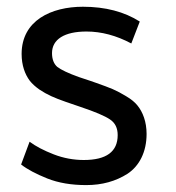

<svg xmlns="http://www.w3.org/2000/svg" viewBox="-20 -533 518 564"><path d="M233.4 10.7C279.8 10.7 319.8 -0.5 354.5 -22.5C389.2 -45.4 410.6 -86.4 410.6 -139.6C410.6 -175.3 399.4 -204.1 383.8 -223.1C376.5 -232.4 365.2 -241.7 351.1 -250C336.9 -258.8 323.7 -265.6 311.5 -271C299.3 -276.4 282.7 -282.2 262.2 -289.6C256.8 -291.5 240.2 -297.4 211.9 -306.6C180.2 -317.9 159.2 -328.1 148.4 -336.4C138.2 -345.2 132.8 -358.9 132.8 -377C132.8 -417.5 169.4 -440.4 233.9 -440.4C277.8 -440.4 321.8 -428.7 365.7 -405.3L390.6 -469.7C345.2 -498.5 289.6 -513.2 223.6 -513.2C130.9 -513.2 43.5 -473.1 43.5 -374.5C43.5 -341.3 53.2 -314.9 67.4 -295.9C74.7 -286.6 84 -278.3 95.7 -270C119.1 -254.4 139.6 -245.6 172.9 -233.9L215.8 -219.2C259.3 -204.6 288.1 -192.4 303.2 -182.1C318.4 -171.9 325.7 -156.7 325.7 -136.2C325.7 -87.4 292.5 -63 226.1 -63C196.3 -63 166.5 -68.4 137.7 -79.6C108.9 -90.8 85.4 -103 66.9 -116.7L42 -49.8C60.1 -35.6 85.9 -22 118.7 -8.8C151.9 4.4 189.9 10.7 233.4 10.7Z"/></svg>

Font: Ride
Style: Regular
Weight: 400
Version: Version 3.000